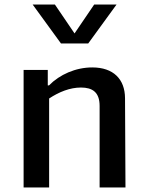

<svg xmlns="http://www.w3.org/2000/svg" viewBox="-20 -830 660 850"><path d="M535.5 0 533.5 -395.5C533 -480 481.5 -531.5 388.5 -531.5C315 -531.5 244 -500 197 -452H191.5V-520.5H84.5V0H197.5V-394C241.5 -423 289.5 -442.5 338.5 -442.5C389 -442.5 421 -422 421 -361V0ZM124.5 -810H223L310 -682L397 -810H496L370.5 -637.5H250Z"/></svg>

Font: Monaspace Argon Medium
Style: Regular
Weight: 500
Designer: Riley Cran & the Lettermatic Team
Foundry: Lettermatic
Version: Version 1.000 (Monaspace Argon)